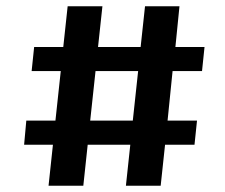

<svg xmlns="http://www.w3.org/2000/svg" viewBox="-20 -626 718 613"><path d="M135 -33 149 -164H57L64 -241H157L174 -399H81L89 -476H182L196 -606H307L293 -476H429L443 -606H553L540 -476H633L625 -399H531L515 -241H609L601 -164H507L493 -33H382L396 -164H260L246 -33ZM268 -241H404L421 -399H285Z"/></svg>

Font: Karla
Style: Bold
Weight: 700
Designer: Jonathan Pinhorn
Version: Version 2.004; ttfautohint (v1.8.4.7-5d5b);gftools[0.9.33]